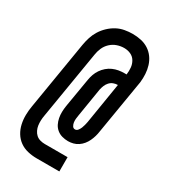

<svg xmlns="http://www.w3.org/2000/svg" viewBox="-202 -853 904 1025"><g transform="rotate(30 250.0 -340.0)"><path d="M194 76Q166 76 138.5 69.5Q111 63 89.5 47.5Q68 32 54 9Q40 -14 34 -41Q28 -68 28.5 -96.5Q29 -125 34 -153L103 -570Q107 -594 114.5 -618Q122 -642 135.5 -664Q149 -686 168.5 -704.5Q188 -723 210.5 -735Q233 -747 258 -751.5Q283 -756 307 -756Q333 -756 358.5 -750.5Q384 -745 405 -731.5Q426 -718 440.5 -698Q455 -678 462.5 -654Q470 -630 471.5 -604Q473 -578 470 -552L414 -216Q412 -201 407.5 -185.5Q403 -170 396 -155Q389 -140 378.5 -127Q368 -114 354 -104.5Q340 -95 324 -91Q308 -87 293 -87Q274 -87 256 -92Q238 -97 224 -108.5Q210 -120 202 -136Q194 -152 190.5 -170Q187 -188 187.5 -207Q188 -226 191 -245L221 -423Q224 -441 230 -458Q236 -475 246.5 -490.5Q257 -506 271.5 -518.5Q286 -531 303 -538.5Q320 -546 337.5 -549Q355 -552 373 -552H386Q389 -574 387 -595Q385 -616 374.5 -633.5Q364 -651 345.5 -659.5Q327 -668 305 -668Q283 -668 261.5 -660.5Q240 -653 223 -637Q206 -621 197 -600Q188 -579 185 -558L116 -142Q113 -126 112.5 -110.5Q112 -95 114 -80.5Q116 -66 122.5 -52.5Q129 -39 139.5 -29.5Q150 -20 164.5 -16Q179 -12 194 -12H334V76ZM294 -160Q304 -160 311 -169Q318 -178 322 -188Q326 -198 328.5 -208Q331 -218 333 -228L374 -480H373Q360 -480 347 -475Q334 -470 324.5 -459.5Q315 -449 310 -436.5Q305 -424 302 -411L273 -233Q271 -223 270 -211.5Q269 -200 270.5 -189.5Q272 -179 277.5 -169.5Q283 -160 294 -160Z"/></g></svg>

Font: Iosevka Curly Slab SmBdObl
Style: Regular
Weight: 600
Italic angle: -9°
Monospace: yes
Designer: Belleve Invis
Foundry: Belleve Invis
Version: Version 11.0.0; ttfautohint (v1.8.3)